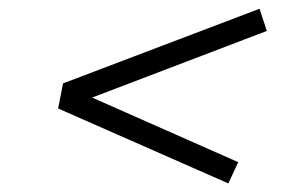

<svg xmlns="http://www.w3.org/2000/svg" viewBox="-20 -595 694 448"><path d="M181.3 -373.4 535.9 -216.6 512.8 -167 115.6 -341.9 127.1 -400.4 585.6 -574.6 602.6 -522.8 178.6 -361.1Z"/></svg>

Font: Savate ExtraLight
Style: Italic
Weight: 200
Italic angle: -11°
Designer: Max Esnée
Foundry: Plomb Type
Version: Version 2.000